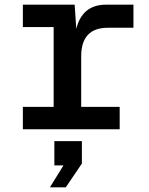

<svg xmlns="http://www.w3.org/2000/svg" viewBox="-20 -554 640 823"><path d="M78 0V-96H210V-438H78V-534H300L307 -430Q332 -534 435 -534H552V-435H442Q328 -435 328 -312V-96H493V0ZM194 249 252 155H213V51H331V147L262 249Z"/></svg>

Font: Geist Mono SemiBold
Style: Regular
Weight: 600
Monospace: yes
Designer: Basement.studio, Andrés Briganti, Mateo Zaragoza
Foundry: Basement.studio, Vercel, Andrés Briganti, Guido Ferreyra, Mateo Zaragoza
Version: Version 1.500; ttfautohint (v1.8.4.7-5d5b)